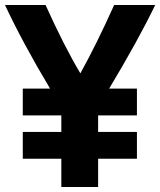

<svg xmlns="http://www.w3.org/2000/svg" viewBox="-35 -730 640 767"><path d="M357 17H210V-96H56V-203H210V-269H56V-376H165Q54 -562 -15 -710H147Q222 -544 286 -437Q351 -554 421 -710H585Q518 -571 401 -376H512V-269H357V-203H512V-96H357Z"/></svg>

Font: Repo
Style: Bold
Weight: 700
Designer: Stefan Peev
Foundry: Context Ltd
Version: Version 001.000